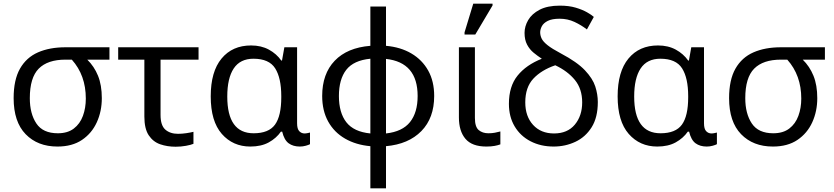

<svg xmlns="http://www.w3.org/2000/svg" viewBox="-20 -796 4589 1056"><path d="M296 10Q187 10 121 -58Q55 -126 55 -256Q55 -357 90 -418.5Q125 -480 189 -508Q253 -536 340 -536H582V-468H460Q498 -431 519 -379.5Q540 -328 540 -256Q540 -184 512.5 -123.5Q485 -63 431 -26.5Q377 10 296 10ZM298 -63Q352 -63 386 -89Q420 -115 436 -158.5Q452 -202 452 -254Q452 -382 375 -468H340Q242 -468 193 -418.5Q144 -369 144 -256Q144 -171 180 -117Q216 -63 298 -63Z M946 11Q900 11 861 -2.5Q822 -16 798 -52Q774 -88 774 -155V-468H630V-536H1072V-468H863V-164Q863 -106 889.5 -83Q916 -60 959 -60Q981 -60 1004.5 -63.5Q1028 -67 1044 -71V-5Q1030 1 1002.5 6Q975 11 946 11Z M1357 10Q1261 10 1200 -59.5Q1139 -129 1139 -266Q1139 -402 1198.5 -474Q1258 -546 1361 -546Q1417 -546 1459 -523Q1501 -500 1527 -463H1531L1544 -536H1614V-118Q1614 -87 1626 -74.5Q1638 -62 1655 -62Q1663 -62 1672 -64Q1681 -66 1685 -67V-3Q1678 1 1662 5.5Q1646 10 1629 10Q1592 10 1567.5 -8Q1543 -26 1532 -72H1525Q1500 -36 1458.5 -13Q1417 10 1357 10ZM1375 -63Q1458 -63 1492.5 -110.5Q1527 -158 1527 -261V-267Q1527 -367 1493.5 -420Q1460 -473 1374 -473Q1301 -473 1265.5 -419.5Q1230 -366 1230 -265Q1230 -63 1375 -63Z M2017 240V8Q1938 1 1878 -33.5Q1818 -68 1785 -127.5Q1752 -187 1752 -268Q1752 -390 1821 -462Q1890 -534 2017 -544V-760H2103V-544Q2183 -537 2242.5 -502Q2302 -467 2335 -408Q2368 -349 2368 -268Q2368 -147 2297.5 -75Q2227 -3 2103 8V240ZM2017 -62V-473Q1925 -464 1884.5 -412Q1844 -360 1844 -268Q1844 -176 1885 -123.5Q1926 -71 2017 -62ZM2103 -62Q2193 -72 2235 -124.5Q2277 -177 2277 -268Q2277 -453 2103 -472Z M2655 10Q2576 10 2540 -32.5Q2504 -75 2504 -150V-536H2592V-147Q2592 -98 2613 -80.5Q2634 -63 2666 -63Q2686 -63 2701.5 -66Q2717 -69 2732 -73V-2Q2719 3 2700 6.5Q2681 10 2655 10ZM2535 -606V-618L2583 -776H2689V-766L2594 -606Z M3025 10Q2954 10 2898 -19Q2842 -48 2810.5 -101Q2779 -154 2779 -225Q2779 -321 2826.5 -380Q2874 -439 2960 -473Q2937 -488 2915 -506Q2893 -524 2879 -550.5Q2865 -577 2865 -615Q2865 -651 2885 -685.5Q2905 -720 2948 -742.5Q2991 -765 3059 -765Q3109 -765 3146 -754Q3183 -743 3208.5 -728.5Q3234 -714 3246 -703L3208 -634Q3177 -658 3139.5 -675.5Q3102 -693 3058 -693Q3016 -693 2992.5 -681Q2969 -669 2960 -651.5Q2951 -634 2951 -618Q2951 -601 2959 -584Q2967 -567 2991.5 -547.5Q3016 -528 3065 -502Q3154 -455 3197 -409.5Q3240 -364 3254 -320.5Q3268 -277 3268 -235Q3268 -150 3234 -96Q3200 -42 3144.5 -16Q3089 10 3025 10ZM3027 -62Q3101 -62 3141.5 -110.5Q3182 -159 3182 -233Q3182 -307 3142 -356Q3102 -405 3034 -437Q2958 -411 2913.5 -363.5Q2869 -316 2869 -233Q2869 -156 2912 -109Q2955 -62 3027 -62Z M3595 10Q3499 10 3438 -59.5Q3377 -129 3377 -266Q3377 -402 3436.5 -474Q3496 -546 3599 -546Q3655 -546 3697 -523Q3739 -500 3765 -463H3769L3782 -536H3852V-118Q3852 -87 3864 -74.5Q3876 -62 3893 -62Q3901 -62 3910 -64Q3919 -66 3923 -67V-3Q3916 1 3900 5.5Q3884 10 3867 10Q3830 10 3805.5 -8Q3781 -26 3770 -72H3763Q3738 -36 3696.5 -13Q3655 10 3595 10ZM3613 -63Q3696 -63 3730.5 -110.5Q3765 -158 3765 -261V-267Q3765 -367 3731.5 -420Q3698 -473 3612 -473Q3539 -473 3503.5 -419.5Q3468 -366 3468 -265Q3468 -63 3613 -63Z M4231 10Q4122 10 4056 -58Q3990 -126 3990 -256Q3990 -357 4025 -418.5Q4060 -480 4124 -508Q4188 -536 4275 -536H4517V-468H4395Q4433 -431 4454 -379.5Q4475 -328 4475 -256Q4475 -184 4447.5 -123.5Q4420 -63 4366 -26.5Q4312 10 4231 10ZM4233 -63Q4287 -63 4321 -89Q4355 -115 4371 -158.5Q4387 -202 4387 -254Q4387 -382 4310 -468H4275Q4177 -468 4128 -418.5Q4079 -369 4079 -256Q4079 -171 4115 -117Q4151 -63 4233 -63Z"/></svg>

Font: RS Noto Sans
Style: Regular
Weight: 400
Designer: Monotype Design Team
Foundry: Monotype Imaging Inc.
Version: Version 3.10